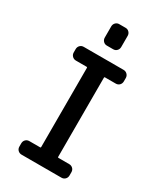

<svg xmlns="http://www.w3.org/2000/svg" viewBox="-231 -1039 963 1127"><g transform="rotate(30 250.0 -475.0)"><path d="M228.5 -950.2H271.5Q286.1 -950.2 295.9 -939.9Q305.7 -929.7 305.7 -915V-839.8Q305.7 -825.2 295.9 -814.9Q286.1 -804.7 271.5 -804.7H228.5Q213.9 -804.7 204.1 -814.9Q194.3 -825.2 194.3 -839.8V-915Q194.3 -929.7 204.1 -939.9Q213.9 -950.2 228.5 -950.2ZM115.2 0Q100.6 0 90.3 -9.8Q80.1 -19.5 80.1 -35.2V-56.6Q80.1 -71.3 89.8 -81.5Q99.6 -91.8 115.2 -91.8H188.5Q192.4 -91.8 192.4 -96.7V-632.8Q192.4 -637.7 188.5 -637.7H115.2Q100.6 -637.7 90.3 -647.9Q80.1 -658.2 80.1 -672.9V-695.3Q80.1 -710 89.8 -720.2Q99.6 -730.5 115.2 -730.5H384.8Q399.4 -730.5 409.7 -720.2Q419.9 -710 419.9 -695.3V-672.9Q419.9 -658.2 410.2 -647.9Q400.4 -637.7 384.8 -637.7H311.5Q307.6 -637.7 307.6 -632.8V-96.7Q307.6 -91.8 311.5 -91.8H384.8Q399.4 -91.8 409.7 -82Q419.9 -72.3 419.9 -56.6V-35.2Q419.9 -20.5 410.2 -10.3Q400.4 0 384.8 0Z"/></g></svg>

Font: Rounded-L Mgen+ 1m medium
Style: Regular
Weight: 500
Designer: [Source Han Sans]
Ryoko NISHIZUKA  (kana & ideographs); Paul D. Hunt (Latin, Greek & Cyrillic); Wenlong ZHANG  (bopomofo
Version: Version 1.059.20150602